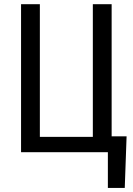

<svg xmlns="http://www.w3.org/2000/svg" viewBox="-20 -731 640 922"><path d="M81.1 -710.9H171.4V-73.7H425.8V-710.9H516.1V-76.2H587.9L579.1 171.4H498V0H81.1Z"/></svg>

Font: Roboto Mono
Style: Regular
Weight: 400
Designer: Google
Version: Version 2.000985; 2015; ttfautohint (v1.3)